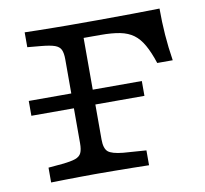

<svg xmlns="http://www.w3.org/2000/svg" viewBox="-68 -645 769 719"><g transform="rotate(-10 316.5 -285.5)"><path d="M40.7 -258.9V-315.3H470.6V-258.9ZM202.4 -201.6V-445.2Q202.4 -468.7 196.5 -481.6Q190.5 -494.5 173.4 -500.6Q156.3 -506.6 122.8 -509.7L70.2 -514.5V-571Q94.1 -570.2 123.2 -569.8Q152.3 -569.4 181.4 -569Q210.5 -568.5 234.7 -568.5H244.4H346.4Q422.7 -568.5 480.8 -569.4Q538.9 -570.2 583 -571Q582.9 -519.4 586.5 -471Q590.1 -422.7 598.1 -371.8H539.2Q525.3 -414.2 509.6 -441.8Q494 -469.5 473.2 -484.8Q452.3 -500.1 422.2 -506.1Q392 -512.1 348.3 -512.1H284V-201.6ZM234.7 -2.4Q210.5 -2.4 181.4 -2Q152.3 -1.6 123.2 -1.2Q94.1 -0.9 70.2 -0.1V-56.5L122.8 -61.2Q156.3 -64.5 173.4 -70.4Q190.5 -76.4 196.5 -89.4Q202.4 -102.3 202.4 -125.8V-201.6H284V-125.8Q284 -91.8 298.2 -79.3Q312.5 -66.9 355.5 -62.8L442.5 -56.5V0Q413 -0.8 378.8 -1.2Q344.6 -1.6 311.1 -2Q277.6 -2.4 248.8 -2.4H243.6Z"/></g></svg>

Font: Playfair 5pt SemiExpanded Light
Style: Regular
Weight: 300
Width: 6
Designer: Claus Eggers Sørensen
Foundry: Claus Eggers Sørensen
Version: Version 2.203